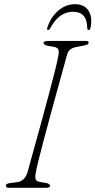

<svg xmlns="http://www.w3.org/2000/svg" viewBox="-20 -895 455 915"><path d="M150.5 -72Q146 -51 150.2 -40.2Q154.5 -29.5 172.5 -27.5L200 -23Q218.5 -19.5 218.5 -8.5Q218.5 -4 212.2 -2Q206 0 198.5 0H24.5Q8 0 8 -9.5Q6 -19.5 27.5 -22.5L59.5 -26.5Q79.5 -29 91.8 -40.8Q104 -52.5 110.5 -71.5Q115 -89 126.5 -130.2Q138 -171.5 153.2 -226.5Q168.5 -281.5 185 -342Q201.5 -402.5 216.5 -459.2Q231.5 -516 242.8 -561Q254 -606 258 -629.5Q262 -648.5 258.2 -658.5Q254.5 -668.5 237 -671.5L207 -677Q187.5 -680.5 187.5 -691.5Q187.5 -700 217 -700H387Q402.5 -700 402.5 -692.5Q402.5 -686.5 397.5 -683.5Q392.5 -680.5 379.5 -678L345 -671Q308.5 -665 300.5 -637.5Q293.5 -612 280.5 -565Q267.5 -518 251.5 -459.8Q235.5 -401.5 218.8 -340.5Q202 -279.5 187.5 -224.2Q173 -169 163 -128.5Q153 -88 150.5 -72ZM328 -839Q295.5 -839 268.5 -820.2Q241.5 -801.5 219 -760Q215 -752 209.5 -752Q202.5 -752 205 -761Q220 -811 256.2 -843Q292.5 -875 337.5 -875Q383 -875 402.5 -843Q422 -811 411 -761Q408.5 -752 402 -752Q396.5 -752 396 -760Q395 -801.5 378 -820.2Q361 -839 328 -839Z"/></svg>

Font: Fraunces 9pt Soft Thin
Style: Italic
Weight: 100
Italic angle: -16°
Version: Version 1.000;[b76b70a41]